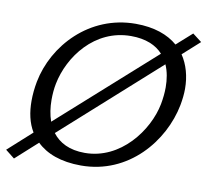

<svg xmlns="http://www.w3.org/2000/svg" viewBox="-115 -775 967 895"><g transform="rotate(10 368.0 -327.5)"><path d="M-36 -2 7 32 110 -61C155 -17 224 10 320 10C545 10 694 -172 728 -348C733 -375 736 -401 736 -426C736 -485 721 -539 692 -582L772 -654L729 -687L656 -622C611 -661 545 -685 458 -685C238 -685 84 -515 50 -339C44 -307 41 -277 41 -247C41 -193 51 -144 76 -103ZM132 -268C132 -294 134 -320 139 -345C165 -477 274 -625 446 -625C516 -625 566 -603 597 -568L148 -167C137 -198 132 -233 132 -268ZM174 -118 626 -523C640 -492 646 -455 646 -417C646 -391 643 -364 638 -337C613 -208 496 -51 327 -51C254 -51 205 -77 174 -118Z"/></g></svg>

Font: KpSans
Style: Italic
Weight: 400
Italic angle: -11°
Version: Version 0.66